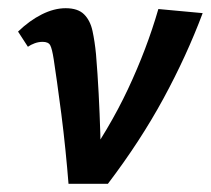

<svg xmlns="http://www.w3.org/2000/svg" viewBox="-20 -448 514 468"><path d="M147 0Q144 -38 139.5 -82.5Q135 -127 129.5 -170Q124 -213 119 -248Q114 -283 111 -303Q107 -329 102.5 -337.5Q98 -346 84 -346Q74 -346 64.5 -342.5Q55 -339 48 -334L24 -371Q52 -398 82 -413Q112 -428 140 -428Q170 -428 185 -413Q200 -398 205.5 -372.5Q211 -347 214 -316Q218 -268 220.5 -219.5Q223 -171 224.5 -122.5Q226 -74 225 -26L176 -35Q246 -133 292 -231Q338 -329 366 -426L474 -416Q435 -312 378.5 -208Q322 -104 243 0Z"/></svg>

Font: Ysabeau Office
Style: Bold Italic
Weight: 700
Italic angle: -12°
Designer: Christian Thalmann (Catharsis Fonts)
Version: Version 2.001;gftools[0.9.30]; featfreeze: tnum,lnum,ss02